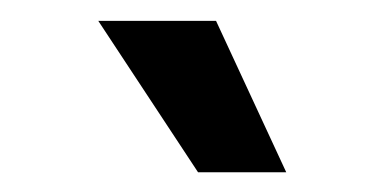

<svg xmlns="http://www.w3.org/2000/svg" viewBox="-20 -784 382 187"><path d="M172.9 -616.2H258.8L190.4 -763.7H75.7Z"/></svg>

Font: Raveo Medium
Style: Regular
Weight: 500
Designer: Jakub Foglar, Rasmus Andersson (Inter)
Foundry: Jakubfoglar.com
Version: Version 1.100;Glyphs 3.2.3 (3260)